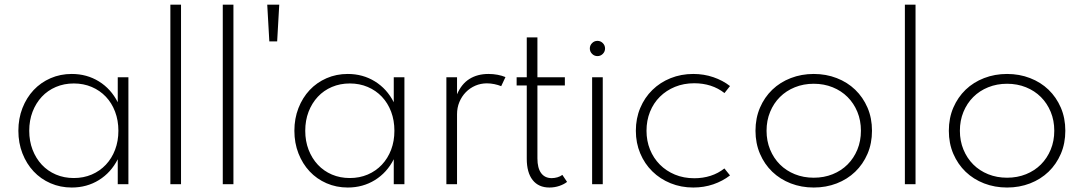

<svg xmlns="http://www.w3.org/2000/svg" viewBox="-20 -802 4713 836"><path d="M60 -232.7Q60 -285.9 77.7 -331.4Q95.5 -376.8 126.4 -409.8Q157.3 -442.7 200 -461.4Q242.7 -480 292.3 -480Q358.2 -480 410.7 -447.5Q463.2 -415 492.7 -356.8V-465.5H539.1V0H492.7V-108.6Q463.2 -50.5 410.7 -18Q358.2 14.5 292.3 14.5Q242.7 14.5 200 -4.1Q157.3 -22.7 126.4 -55.7Q95.5 -88.6 77.7 -134.1Q60 -179.5 60 -232.7ZM107.3 -232.7Q107.3 -187.7 121.8 -150Q136.4 -112.3 162 -84.8Q187.7 -57.3 223.4 -42Q259.1 -26.8 301.4 -26.8Q343.6 -26.8 379.3 -42Q415 -57.3 440.9 -84.8Q466.8 -112.3 481.1 -150Q495.5 -187.7 495.5 -232.7Q495.5 -277.7 481.1 -315.7Q466.8 -353.6 440.9 -380.9Q415 -408.2 379.3 -423.4Q343.6 -438.6 301.4 -438.6Q259.1 -438.6 223.4 -423.4Q187.7 -408.2 162 -380.7Q136.4 -353.2 121.8 -315.5Q107.3 -277.7 107.3 -232.7Z M721.8 0V-781.8H768.2V0Z M950 0V-781.8H996.4V0Z M1152.7 -621.8 1143.6 -781.8H1195.9L1186.8 -621.8Z M1261.8 -232.7Q1261.8 -285.9 1279.5 -331.4Q1297.3 -376.8 1328.2 -409.8Q1359.1 -442.7 1401.8 -461.4Q1444.5 -480 1494.1 -480Q1560 -480 1612.5 -447.5Q1665 -415 1694.5 -356.8V-465.5H1740.9V0H1694.5V-108.6Q1665 -50.5 1612.5 -18Q1560 14.5 1494.1 14.5Q1444.5 14.5 1401.8 -4.1Q1359.1 -22.7 1328.2 -55.7Q1297.3 -88.6 1279.5 -134.1Q1261.8 -179.5 1261.8 -232.7ZM1309.1 -232.7Q1309.1 -187.7 1323.6 -150Q1338.2 -112.3 1363.9 -84.8Q1389.5 -57.3 1425.2 -42Q1460.9 -26.8 1503.2 -26.8Q1545.5 -26.8 1581.1 -42Q1616.8 -57.3 1642.7 -84.8Q1668.6 -112.3 1683 -150Q1697.3 -187.7 1697.3 -232.7Q1697.3 -277.7 1683 -315.7Q1668.6 -353.6 1642.7 -380.9Q1616.8 -408.2 1581.1 -423.4Q1545.5 -438.6 1503.2 -438.6Q1460.9 -438.6 1425.2 -423.4Q1389.5 -408.2 1363.9 -380.7Q1338.2 -353.2 1323.6 -315.5Q1309.1 -277.7 1309.1 -232.7Z M1923.6 0V-465.5H1970V-391.4Q1989.5 -436.8 2024.3 -458.4Q2059.1 -480 2106.8 -480Q2127.3 -480 2146.6 -476.4Q2165.9 -472.7 2180.9 -466.4L2162.3 -426.8Q2149.1 -432.3 2132.5 -435.7Q2115.9 -439.1 2100 -439.1Q2073.2 -439.1 2049.5 -428.9Q2025.9 -418.6 2008.2 -400.5Q1990.5 -382.3 1980.2 -357.7Q1970 -333.2 1970 -304.5V0Z M2372.3 14.5Q2325 14.5 2299.3 -18Q2273.6 -50.5 2273.6 -110.9V-430H2229.5V-465.5H2273.6V-639.1H2320V-465.5H2439.5V-430H2320V-112.3Q2320 -70.5 2336.1 -48.4Q2352.3 -26.4 2382.3 -26.4Q2394.5 -26.4 2407 -30Q2419.5 -33.6 2428.6 -40.5L2449.1 -10Q2435.9 0.5 2415.5 7.5Q2395 14.5 2372.3 14.5Z M2581.4 -557.7Q2567.7 -557.7 2558 -567.5Q2548.2 -577.3 2548.2 -590.9Q2548.2 -604.5 2558 -614.3Q2567.7 -624.1 2581.4 -624.1Q2595 -624.1 2604.8 -614.3Q2614.5 -604.5 2614.5 -590.9Q2614.5 -577.3 2604.8 -567.5Q2595 -557.7 2581.4 -557.7ZM2558.2 0V-465.5H2604.5V0Z M2998.6 14.5Q2945.5 14.5 2899.8 -4.1Q2854.1 -22.7 2820.5 -55.7Q2786.8 -88.6 2767.7 -134.1Q2748.6 -179.5 2748.6 -232.7Q2748.6 -286.4 2767.7 -331.8Q2786.8 -377.3 2820.5 -410.2Q2854.1 -443.2 2899.8 -461.6Q2945.5 -480 2998.6 -480Q3045 -480 3086.1 -465.9Q3127.3 -451.8 3158.6 -427.3L3134.5 -396.8Q3107.3 -418.2 3074.1 -428.9Q3040.9 -439.5 3002.7 -439.5Q2957.3 -439.5 2919.1 -423.9Q2880.9 -408.2 2853.2 -380.7Q2825.5 -353.2 2810.2 -315.2Q2795 -277.3 2795 -232.7Q2795 -188.6 2810.2 -150.9Q2825.5 -113.2 2853 -85.5Q2880.5 -57.7 2918.6 -41.8Q2956.8 -25.9 3003.2 -25.9Q3040.9 -25.9 3074.1 -36.6Q3107.3 -47.3 3134.1 -68.6L3158.6 -38.2Q3126.8 -13.6 3085.9 0.5Q3045 14.5 2998.6 14.5Z M3523.2 14.5Q3469.5 14.5 3423.2 -3.4Q3376.8 -21.4 3342.7 -54.1Q3308.6 -86.8 3289.1 -132.3Q3269.5 -177.7 3269.5 -232.7Q3269.5 -287.7 3289.1 -333.2Q3308.6 -378.6 3342.7 -411.4Q3376.8 -444.1 3423.2 -462Q3469.5 -480 3523.2 -480Q3576.8 -480 3623.2 -462Q3669.5 -444.1 3703.6 -411.4Q3737.7 -378.6 3757.3 -333.2Q3776.8 -287.7 3776.8 -232.7Q3776.8 -177.7 3757.3 -132.3Q3737.7 -86.8 3703.6 -54.1Q3669.5 -21.4 3623.2 -3.4Q3576.8 14.5 3523.2 14.5ZM3523.2 -28.2Q3567.7 -28.2 3605.5 -43.4Q3643.2 -58.6 3670.5 -85.9Q3697.7 -113.2 3713.2 -150.7Q3728.6 -188.2 3728.6 -232.7Q3728.6 -277.3 3713.2 -314.8Q3697.7 -352.3 3670.5 -379.5Q3643.2 -406.8 3605.5 -422Q3567.7 -437.3 3523.2 -437.3Q3478.6 -437.3 3440.9 -422Q3403.2 -406.8 3375.9 -379.5Q3348.6 -352.3 3333.2 -314.8Q3317.7 -277.3 3317.7 -232.7Q3317.7 -188.2 3333.2 -150.7Q3348.6 -113.2 3375.9 -85.9Q3403.2 -58.6 3440.9 -43.4Q3478.6 -28.2 3523.2 -28.2Z M3920 0V-781.8H3966.4V0Z M4365 14.5Q4311.4 14.5 4265 -3.4Q4218.6 -21.4 4184.5 -54.1Q4150.5 -86.8 4130.9 -132.3Q4111.4 -177.7 4111.4 -232.7Q4111.4 -287.7 4130.9 -333.2Q4150.5 -378.6 4184.5 -411.4Q4218.6 -444.1 4265 -462Q4311.4 -480 4365 -480Q4418.6 -480 4465 -462Q4511.4 -444.1 4545.5 -411.4Q4579.5 -378.6 4599.1 -333.2Q4618.6 -287.7 4618.6 -232.7Q4618.6 -177.7 4599.1 -132.3Q4579.5 -86.8 4545.5 -54.1Q4511.4 -21.4 4465 -3.4Q4418.6 14.5 4365 14.5ZM4365 -28.2Q4409.5 -28.2 4447.3 -43.4Q4485 -58.6 4512.3 -85.9Q4539.5 -113.2 4555 -150.7Q4570.5 -188.2 4570.5 -232.7Q4570.5 -277.3 4555 -314.8Q4539.5 -352.3 4512.3 -379.5Q4485 -406.8 4447.3 -422Q4409.5 -437.3 4365 -437.3Q4320.5 -437.3 4282.7 -422Q4245 -406.8 4217.7 -379.5Q4190.5 -352.3 4175 -314.8Q4159.5 -277.3 4159.5 -232.7Q4159.5 -188.2 4175 -150.7Q4190.5 -113.2 4217.7 -85.9Q4245 -58.6 4282.7 -43.4Q4320.5 -28.2 4365 -28.2Z"/></svg>

Font: Spartan Light
Style: Regular
Weight: 300
Designer: Matt Bailey, Mirko Velimirovic
Foundry: Matt Bailey
Version: Version 1.005